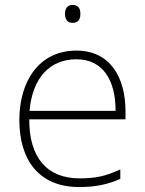

<svg xmlns="http://www.w3.org/2000/svg" viewBox="-20 -744 585 774"><path d="M272 -724C251 -724 242 -709 242 -688C242 -667 251 -652 272 -652C297 -652 304 -667 304 -688C304 -709 297 -724 272 -724ZM288 -540C136 -540 58 -415 58 -260C58 -100 136 10 299 10C365 10 413 0 465 -23V-61C404 -33 365 -25 300 -25C169 -25 97 -110 98 -263H486V-294C486 -434 423 -540 288 -540ZM288 -505C395 -505 446 -421 446 -297H99C111 -432 182 -505 288 -505Z"/></svg>

Font: Noto Sans Telugu ExtraLight
Style: Regular
Weight: 200
Designer: Jelle Bosma - Monotype Design Team
Foundry: Monotype Imaging Inc.
Version: Version 2.005